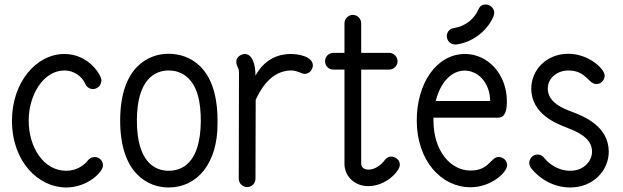

<svg xmlns="http://www.w3.org/2000/svg" viewBox="-20 -820 2756 850"><path d="M436 -88C436 -109 418 -125 399 -125C382 -125 372 -113 370 -111C351 -86 317 -64 273 -64C173 -64 107 -168 107 -286C107 -401 173 -508 265 -508C304 -508 341 -486 358 -448C366 -430 387 -420 406 -429C428 -438 428 -459 429 -463C432 -481 377 -581 265 -581C140 -581 33 -455 33 -286C33 -103 151 10 273 10C367 10 436 -58 436 -88Z M512 -286C512 -47 640 10 726 10C856 10 943 -100 943 -271V-272C943 -273 943 -282 943 -292C941 -530 813 -582 726 -582C640 -582 512 -526 512 -286ZM726 -508C766 -508 787 -493 793 -490C857 -450 869 -362 869 -284C869 -284 869 -283 869 -283C867 -94 783 -64 726 -64C670 -64 586 -98 586 -286C586 -473 670 -508 726 -508Z M1111 -485C1111 -534 1098 -581 1063 -581C1061 -581 1026 -578 1026 -544C1026 -531 1038 -518 1038 -501L1037 -29C1037 -8 1054 8 1074 8C1095 8 1111 -8 1111 -29L1112 -378C1153 -467 1206 -507 1268 -508H1271C1299 -507 1315 -493 1328 -493C1358 -493 1365 -522 1365 -530C1365 -571 1299 -581 1268 -581C1243 -581 1161 -578 1111 -485Z M1579 -93V-512H1703C1723 -512 1740 -528 1740 -549C1740 -569 1723 -586 1703 -586H1579V-717C1579 -737 1563 -754 1542 -754C1522 -754 1505 -737 1505 -717V-586H1456C1435 -586 1419 -569 1419 -549C1419 -528 1435 -512 1456 -512H1505V-92C1506 -46 1543 4 1611 4C1688 4 1750 -62 1750 -90C1750 -124 1713 -127 1713 -127C1701 -127 1690 -121 1683 -111C1668 -90 1640 -69 1611 -69C1603 -69 1581 -72 1579 -93Z M1995 -623C1996 -623 1999 -623 2000 -623C2111 -638 2168 -736 2168 -763C2168 -787 2146 -800 2131 -800C2111 -800 2104 -791 2098 -778C2080 -737 2040 -703 1990 -696C1971 -694 1958 -678 1958 -660C1958 -639 1975 -623 1995 -623ZM2150 -373H1909C1961 -576 2148 -527 2150 -373ZM2225 -88C2225 -112 2205 -125 2188 -125C2151 -125 2147 -65 2063 -65C1975 -65 1899 -151 1899 -287C1899 -291 1899 -295 1899 -299H2184C2216 -299 2224 -329 2224 -371V-373C2223 -493 2139 -581 2039 -581C1911 -581 1825 -449 1825 -287C1825 -107 1935 9 2063 9C2156 9 2225 -58 2225 -88Z M2657 -485C2657 -516 2585 -582 2496 -582C2399 -582 2332 -510 2332 -428C2332 -314 2446 -272 2489 -255C2527 -240 2601 -213 2601 -149V-148C2601 -111 2569 -64 2504 -64C2451 -64 2410 -95 2389 -121C2379 -135 2363 -136 2360 -136C2334 -136 2323 -112 2323 -99C2323 -88 2328 -80 2331 -76C2371 -25 2435 10 2504 10C2609 10 2675 -68 2675 -148V-149C2674 -263 2563 -305 2515 -324C2475 -339 2405 -365 2405 -428C2405 -476 2449 -508 2496 -508C2576 -508 2584 -448 2620 -448C2647 -448 2657 -472 2657 -485Z"/></svg>

Font: LS
Style: Regular
Weight: 400
Designer: BSozoo
Foundry: BSozoo
Version: Version 001.000